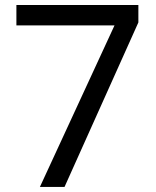

<svg xmlns="http://www.w3.org/2000/svg" viewBox="-20 -800 612 754"><path d="M136.7 -65.9 429.7 -700.2H44.4V-780.3H523.4V-711.9L233.4 -65.9Z"/></svg>

Font: Noto Sans Malayalam UI
Style: Regular
Weight: 400
Designer: Monotype Design team
Foundry: Monotype Imaging Inc.
Version: Version 1.03